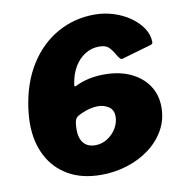

<svg xmlns="http://www.w3.org/2000/svg" viewBox="-84 -828 868 915"><g transform="rotate(-10 350.5 -371.0)"><path d="M433 -750Q480 -750 524.5 -736Q569 -722 604.5 -697Q640 -672 661 -640Q682 -608 682 -573Q682 -564 672 -561L527 -519Q517 -517 502 -544Q489 -567 474.5 -581.5Q460 -596 428 -596Q391 -596 360 -576.5Q329 -557 308.5 -522.5Q288 -488 281 -442Q280 -438 280 -436Q280 -434 280 -432Q280 -430 282 -429Q284 -428 292 -432Q320 -446 355 -453.5Q390 -461 429 -461Q502 -461 556.5 -435.5Q611 -410 641 -365Q671 -320 671 -261Q671 -200 643 -150.5Q615 -101 567.5 -65.5Q520 -30 459.5 -11Q399 8 334 8Q241 8 175.5 -29.5Q110 -67 75 -134.5Q40 -202 40 -292Q40 -309 41.5 -326.5Q43 -344 45 -363Q62 -485 116.5 -571.5Q171 -658 253 -704Q335 -750 433 -750ZM372 -317Q354 -317 334 -312Q314 -307 298 -300Q282 -293 274 -288Q261 -280 257.5 -263.5Q254 -247 254 -225Q254 -203 259 -186.5Q264 -170 274 -158.5Q284 -147 298 -141.5Q312 -136 330 -136Q362 -136 389 -153.5Q416 -171 432 -198Q448 -225 448 -254Q448 -287 425 -302Q402 -317 372 -317Z"/></g></svg>

Font: Libre Franklin Thin Black
Style: Italic
Weight: 900
Italic angle: -8°
Version: Version 2.000